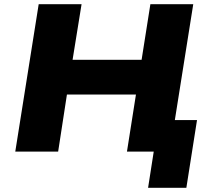

<svg xmlns="http://www.w3.org/2000/svg" viewBox="-20 -725 1028 918"><path d="M688 173 715 0H590L613 -151H922L871 173ZM53 0 165 -705H370L327 -439H657L699 -705H904L792 0H587L630 -273H300L258 0Z"/></svg>

Font: Nunito Sans 7pt SemiExpanded Black
Style: Italic
Weight: 900
Width: 6
Italic angle: -9°
Designer: Vernon Adams
Foundry: Vernon Adams
Version: Version 3.101;gftools[0.9.27]